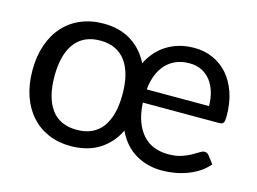

<svg xmlns="http://www.w3.org/2000/svg" viewBox="-74 -611 997 744"><g transform="rotate(15 425.0 -239.0)"><path d="M623.5 -484.9Q663.6 -484.9 698 -469.7Q732.4 -454.6 757.6 -426Q782.7 -397.5 797.1 -356.2Q811.5 -314.9 811.5 -262.2Q811.5 -242.2 807.6 -235.4Q803.7 -228.5 791.5 -228.5H484.4Q486.3 -186 497.8 -154.5Q509.3 -123 528.1 -102.1Q546.9 -81.1 572.8 -70.8Q598.6 -60.5 630.4 -60.5Q660.2 -60.5 681.9 -67.6Q703.6 -74.7 719.5 -83.5Q735.4 -92.3 746.3 -99.4Q757.3 -106.4 765.6 -106.4Q774.9 -106.4 782.2 -98.1L806.2 -66.9Q790.5 -47.9 769.3 -33.9Q748 -20 723.9 -11Q699.7 -2 673.8 2.4Q647.9 6.8 622.6 6.8Q564 6.8 517.1 -20.8Q470.2 -48.3 443.4 -105Q417.5 -51.8 370.4 -22.5Q323.2 6.8 256.3 6.8Q207 6.8 167 -10.5Q127 -27.8 98.4 -59.8Q69.8 -91.8 54.2 -137.2Q38.6 -182.6 38.6 -239.3Q38.6 -295.4 54.2 -340.8Q69.8 -386.2 98.6 -418.2Q127.4 -450.2 168.2 -467.5Q209 -484.9 258.8 -484.9Q323.7 -484.9 370.1 -456.1Q416.5 -427.2 442.4 -375Q454.6 -399.9 472.2 -420.2Q489.7 -440.4 512.5 -454.8Q535.2 -469.2 563 -477.1Q590.8 -484.9 623.5 -484.9ZM263.7 -60.1Q297.9 -60.1 323.5 -72Q349.1 -84 366 -106.9Q382.8 -129.9 391.4 -163.1Q399.9 -196.3 399.9 -238.8Q399.9 -281.2 391.4 -314.5Q382.8 -347.7 366 -370.6Q349.1 -393.6 323.5 -405.8Q297.9 -418 263.7 -418Q229 -418 203.4 -405.8Q177.7 -393.6 160.9 -370.6Q144 -347.7 135.5 -314.5Q127 -281.2 127 -238.8Q127 -154.3 160.9 -107.2Q194.8 -60.1 263.7 -60.1ZM620.6 -422.4Q590.3 -422.4 566.9 -412.6Q543.5 -402.8 526.4 -384.5Q509.3 -366.2 499 -340.3Q488.8 -314.5 485.4 -281.7H735.4Q735.4 -312 727.5 -337.9Q719.7 -363.8 705.1 -382.6Q690.4 -401.4 669.2 -411.9Q647.9 -422.4 620.6 -422.4Z"/></g></svg>

Font: Carlito
Style: Regular
Weight: 400
Designer: Lukasz Dziedzic
Foundry: tyPoland Lukasz Dziedzic
Version: Version 1.103; Beta1; all basic design good, some composites